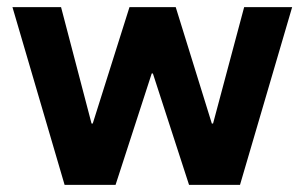

<svg xmlns="http://www.w3.org/2000/svg" viewBox="-20 -520 857 540"><path d="M161.7 0 15 -500H151.7L237.5 -172.5H240.8L344.2 -500H474.2L575.8 -172.5H579.2L666.7 -500H801.7L655 0H511.7L410 -313.3H406.7L305 0Z"/></svg>

Font: Funnel Sans Light
Style: Bold
Weight: 700
Version: Version 1.000